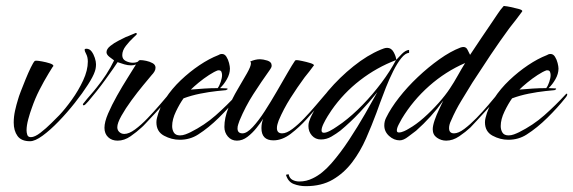

<svg xmlns="http://www.w3.org/2000/svg" viewBox="-20 -478 1964 658"><path d="M83 6Q53 6 40 -12Q27 -30 27 -58Q27 -78 31.5 -98.5Q36 -119 42 -138Q44 -146 51.5 -165.5Q59 -185 68 -207Q77 -229 85.5 -246.5Q94 -264 99 -269Q101 -270 105 -270Q110 -270 124 -267.5Q138 -265 150.5 -261Q163 -257 163 -252Q163 -251 162 -250.5Q161 -250 160 -248L147 -227Q130 -199 115 -169.5Q100 -140 89 -108Q83 -92 77 -70Q71 -48 71 -31Q71 -24 73.5 -16Q76 -8 86 -8Q99 -8 118.5 -23Q138 -38 156.5 -56.5Q175 -75 183 -83Q203 -104 226 -136Q249 -168 265 -202.5Q281 -237 281 -267Q281 -282 275.5 -292.5Q270 -303 270 -307Q270 -311 276 -311Q287 -311 294 -301.5Q301 -292 305 -279.5Q309 -267 309 -258Q309 -244 305 -233Q300 -217 281.5 -188Q263 -159 236.5 -125.5Q210 -92 181 -62Q152 -32 126 -13Q100 6 83 6Z M383 4Q363 4 350.5 -8Q338 -20 338 -40Q338 -60 350.5 -89Q363 -118 381 -150Q399 -182 417 -210.5Q435 -239 446 -257Q439 -254 429 -254Q418 -254 406 -257.5Q394 -261 383 -265Q380 -260 368.5 -243.5Q357 -227 341.5 -205.5Q326 -184 310 -164Q294 -144 282.5 -130.5Q271 -117 267 -117Q264 -117 264 -120Q264 -122 267 -125Q278 -139 289.5 -152Q301 -165 312 -179Q329 -200 344 -223Q359 -246 371 -271Q365 -275 355 -283Q345 -291 345 -299Q345 -310 358 -320.5Q371 -331 387 -339Q403 -347 411 -351Q415 -352 429.5 -358.5Q444 -365 445 -365Q449 -365 449 -361Q449 -360 436.5 -348.5Q424 -337 411.5 -321Q399 -305 399 -289Q399 -275 411 -269Q423 -263 435 -263Q446 -263 453 -267Q456 -272 461 -272Q469 -272 481 -269.5Q493 -267 503 -261.5Q513 -256 513 -246Q513 -239 509 -232.5Q505 -226 500 -221Q490 -209 470.5 -185.5Q451 -162 430.5 -134Q410 -106 396 -81Q382 -56 382 -42Q382 -32 389 -25.5Q396 -19 406 -19Q422 -19 443 -34.5Q464 -50 485.5 -72.5Q507 -95 526 -117Q545 -139 558 -154.5Q571 -170 573 -170Q577 -170 577 -166Q577 -164 567 -152Q557 -140 541.5 -122.5Q526 -105 509.5 -87.5Q493 -70 481 -57Q469 -44 465 -41Q449 -26 427.5 -11Q406 4 383 4Z M596 1Q568 1 542 -13Q516 -27 516 -59Q516 -63 516.5 -66.5Q517 -70 518 -74Q526 -108 547.5 -141Q569 -174 599.5 -203Q630 -232 663.5 -254.5Q697 -277 728 -289Q731 -291 734 -292Q737 -293 741 -293Q750 -293 756 -283.5Q762 -274 765 -262Q768 -250 768 -243Q768 -225 757.5 -206.5Q747 -188 734 -176Q740 -176 746 -175.5Q752 -175 758 -175Q760 -175 760 -173Q760 -172 758 -171Q756 -170 754 -169L724 -166Q696 -163 666 -157Q636 -151 609 -141Q596 -123 583 -96Q570 -69 570 -46Q570 -33 576 -23.5Q582 -14 597 -14Q606 -14 615.5 -17.5Q625 -21 633 -25Q681 -49 719 -82.5Q757 -116 793 -155Q795 -157 796 -157Q798 -157 798 -155Q798 -152 796 -148.5Q794 -145 792 -143Q765 -109 730 -74.5Q695 -40 659 -17Q631 1 596 1ZM634 -171Q657 -173 680 -174.5Q703 -176 726 -176Q732 -184 736.5 -197.5Q741 -211 741 -221Q741 -226 739 -231.5Q737 -237 730 -237H727Q715 -233 696.5 -221Q678 -209 661 -195Q644 -181 634 -171Z M792 4Q773 4 761 -10Q749 -24 749 -43Q749 -74 762.5 -107.5Q776 -141 794.5 -172Q813 -203 826.5 -227Q840 -251 840 -261Q840 -266 837 -267Q855 -275 871 -275Q881 -275 896 -270.5Q911 -266 911 -253Q911 -249 909 -245.5Q907 -242 905 -239Q875 -197 848 -155Q821 -113 801 -65Q799 -59 796.5 -52Q794 -45 794 -38Q794 -21 811 -21Q826 -21 846 -42.5Q866 -64 887 -96.5Q908 -129 928.5 -164.5Q949 -200 965.5 -228.5Q982 -257 991 -270Q992 -272 997 -272Q1001 -272 1015.5 -269Q1030 -266 1043 -262Q1056 -258 1056 -254Q1056 -253 1055 -253Q1048 -243 1040 -233Q1032 -223 1024 -213Q999 -179 975.5 -142Q952 -105 935 -65Q933 -59 931 -52.5Q929 -46 929 -39Q929 -21 947 -21Q962 -21 982 -36Q1002 -51 1023 -73Q1044 -95 1063 -117.5Q1082 -140 1095 -155Q1108 -170 1110 -170Q1114 -170 1114 -166Q1114 -165 1105.5 -154.5Q1097 -144 1087.5 -134Q1078 -124 1076 -121Q1058 -100 1032 -71Q1006 -42 976.5 -19.5Q947 3 917 3Q876 3 876 -39Q876 -56 882 -71Q873 -57 859 -39.5Q845 -22 828 -9Q811 4 792 4Z M1028 160Q1006 160 986.5 152.5Q967 145 960 121L969 119Q972 133 982.5 138.5Q993 144 1006 144Q1030 144 1052 133Q1084 118 1115.5 82Q1147 46 1176.5 1Q1206 -44 1231 -87.5Q1256 -131 1273 -162Q1245 -127 1213 -93Q1181 -59 1146 -30Q1133 -20 1116 -10Q1099 0 1080 0Q1061 0 1049 -13.5Q1037 -27 1037 -46Q1037 -54 1039 -60.5Q1041 -67 1044 -74Q1065 -120 1104.5 -166.5Q1144 -213 1191.5 -251Q1239 -289 1285 -308Q1290 -310 1295.5 -312Q1301 -314 1307 -314Q1321 -314 1329 -299.5Q1337 -285 1338 -273Q1345 -281 1357.5 -293.5Q1370 -306 1382 -307V-297Q1369 -296 1355 -278.5Q1341 -261 1327.5 -234Q1314 -207 1302.5 -178Q1291 -149 1282.5 -125.5Q1274 -102 1270 -91Q1254 -48 1234.5 -3.5Q1215 41 1187 78Q1159 115 1120.5 137.5Q1082 160 1028 160ZM1090 -23Q1098 -23 1110.5 -29.5Q1123 -36 1135 -44.5Q1147 -53 1153 -57Q1188 -83 1222.5 -118.5Q1257 -154 1287 -194Q1317 -234 1337 -272Q1271 -247 1214 -203Q1157 -159 1116 -100Q1111 -93 1103 -80Q1095 -67 1088.5 -53.5Q1082 -40 1082 -31Q1082 -23 1090 -23Z M1509 4Q1492 4 1477.5 -6Q1463 -16 1463 -35Q1463 -47 1469.5 -66Q1476 -85 1485 -103.5Q1494 -122 1499 -133Q1479 -105 1455.5 -79Q1432 -53 1406 -30Q1396 -23 1379.5 -10Q1363 3 1350 3Q1330 3 1313.5 -12Q1297 -27 1297 -48Q1297 -62 1303 -74Q1319 -107 1347.5 -143.5Q1376 -180 1412 -214Q1448 -248 1486 -275Q1524 -302 1558 -315Q1564 -317 1568 -317Q1578 -317 1582.5 -307Q1587 -297 1591 -290Q1610 -319 1629 -347Q1648 -375 1667 -403Q1676 -416 1685.5 -430.5Q1695 -445 1705 -456Q1706 -458 1708 -457.5Q1710 -457 1711 -457Q1715 -457 1729.5 -454Q1744 -451 1757 -447.5Q1770 -444 1770 -440Q1770 -439 1769 -438Q1759 -424 1748 -410Q1737 -396 1726 -382Q1693 -337 1661.5 -290Q1630 -243 1599 -195Q1580 -164 1560.5 -132Q1541 -100 1526 -65Q1519 -51 1519 -39Q1519 -21 1536 -21Q1551 -21 1571 -36Q1591 -51 1612.5 -73Q1634 -95 1653 -117.5Q1672 -140 1684.5 -155Q1697 -170 1700 -170Q1703 -170 1703 -166Q1703 -164 1688 -146.5Q1673 -129 1652 -106Q1631 -83 1614 -64.5Q1597 -46 1592 -41Q1576 -26 1554 -11Q1532 4 1509 4ZM1347 -24Q1355 -24 1365 -28.5Q1375 -33 1381 -37Q1406 -51 1432.5 -74.5Q1459 -98 1483 -125Q1507 -152 1522 -175Q1536 -196 1548.5 -218.5Q1561 -241 1574 -262Q1507 -233 1451 -183.5Q1395 -134 1357 -71Q1353 -64 1346.5 -51.5Q1340 -39 1340 -31Q1340 -24 1347 -24Z M1722 1Q1694 1 1668 -13Q1642 -27 1642 -59Q1642 -63 1642.5 -66.5Q1643 -70 1644 -74Q1652 -108 1673.5 -141Q1695 -174 1725.5 -203Q1756 -232 1789.5 -254.5Q1823 -277 1854 -289Q1857 -291 1860 -292Q1863 -293 1867 -293Q1876 -293 1882 -283.5Q1888 -274 1891 -262Q1894 -250 1894 -243Q1894 -225 1883.5 -206.5Q1873 -188 1860 -176Q1866 -176 1872 -175.5Q1878 -175 1884 -175Q1886 -175 1886 -173Q1886 -172 1884 -171Q1882 -170 1880 -169L1850 -166Q1822 -163 1792 -157Q1762 -151 1735 -141Q1722 -123 1709 -96Q1696 -69 1696 -46Q1696 -33 1702 -23.5Q1708 -14 1723 -14Q1732 -14 1741.5 -17.5Q1751 -21 1759 -25Q1807 -49 1845 -82.5Q1883 -116 1919 -155Q1921 -157 1922 -157Q1924 -157 1924 -155Q1924 -152 1922 -148.5Q1920 -145 1918 -143Q1891 -109 1856 -74.5Q1821 -40 1785 -17Q1757 1 1722 1ZM1760 -171Q1783 -173 1806 -174.5Q1829 -176 1852 -176Q1858 -184 1862.5 -197.5Q1867 -211 1867 -221Q1867 -226 1865 -231.5Q1863 -237 1856 -237H1853Q1841 -233 1822.5 -221Q1804 -209 1787 -195Q1770 -181 1760 -171Z"/></svg>

Font: Caramel
Style: Regular
Weight: 400
Designer: Robert E. Leuschke
Foundry: Robert E. Leuschke
Version: Version 1.010